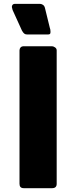

<svg xmlns="http://www.w3.org/2000/svg" viewBox="-20 -984 396 1004"><path d="M82 -720.7Q82 -729.5 87.9 -736.3Q93.8 -742.2 104.5 -742.2Q153.3 -742.2 252 -742.2Q258.8 -742.2 267.6 -736.3Q276.4 -730.5 276.4 -720.7Q276.4 -487.3 276.4 -22.5Q276.4 0 252 0Q202.1 0 104.5 0Q82 0 82 -22.5Q82 -254.9 82 -720.7ZM240.2 -839.8Q241.2 -835.9 243.2 -829.1Q244.1 -822.3 244.1 -817.4Q244.1 -811.5 242.2 -807.6Q239.3 -803.7 231.4 -803.7Q195.3 -803.7 122.1 -803.7Q112.3 -803.7 106.4 -808.6Q100.6 -813.5 94.7 -824.2Q79.1 -860.4 45.9 -931.6Q43.9 -937.5 43 -943.4Q42 -946.3 42 -948.2Q42 -951.2 43 -953.1Q43.9 -958 47.9 -960.9Q51.8 -963.9 58.6 -963.9Q101.6 -963.9 188.5 -963.9Q196.3 -963.9 204.1 -959Q211.9 -954.1 214.8 -943.4Q223.6 -908.2 240.2 -839.8Z"/></svg>

Font: Cocogoose
Style: Regular
Weight: 400
Designer: Cosimo Lorenzo Pancini
Version: Version 1.000